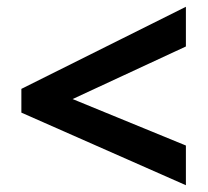

<svg xmlns="http://www.w3.org/2000/svg" viewBox="-20 -645 612 566"><path d="M528 -99 43 -313V-383L528 -625V-508L194 -353L528 -216Z"/></svg>

Font: Noto Sans Adlam Unjoined
Style: Regular
Weight: 400
Designer: Mark Jamra, Neil Patel
Foundry: JamraPatel LLC
Version: Version 3.001